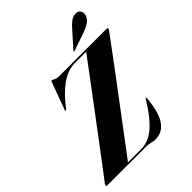

<svg xmlns="http://www.w3.org/2000/svg" viewBox="-275 -1052 1208 1208"><g transform="rotate(-45 329.0 -448.0)"><path d="M326 0H-18.5Q-27 0 -27 -6.5Q-27 -11.5 -21 -19.5Q-9.5 -34 20 -73Q49.5 -112 91 -167Q132.5 -222 179.8 -285Q227 -348 274.8 -411.5Q322.5 -475 364.8 -531.5Q407 -588 438 -629.5Q469 -671 482.5 -689H385.5Q320.5 -689 259 -645.8Q197.5 -602.5 139 -524Q132.5 -515 128.5 -517Q125 -519 129 -529L193.5 -703.5Q198 -715 201.5 -715Q206.5 -715 218.5 -707.5Q230.5 -700 256.5 -700H674.5Q684.5 -700 684.5 -694.5Q684 -690 679 -682Q650 -643 606.8 -584.5Q563.5 -526 512.8 -458.2Q462 -390.5 409.8 -321.2Q357.5 -252 310.8 -189.5Q264 -127 228.5 -80Q193 -33 176 -10.5H294Q332.5 -10.5 369.8 -28.5Q407 -46.5 447.5 -90.2Q488 -134 535.5 -211Q540.5 -218.5 543 -218.5Q547 -218.5 546 -210.5Q535.5 -93.5 499 -41.8Q462.5 10 401.5 10Q382.5 10 365 5Q347.5 0 326 0ZM527.5 -859Q569 -906.5 606.5 -906Q629 -905.5 638.2 -889.2Q647.5 -873 643 -857Q635 -827.5 610.5 -811.8Q586 -796 559.5 -787L433 -743.5Q428.5 -742 427 -744.5Q426.5 -747 430 -750Z"/></g></svg>

Font: Fraunces 144pt
Style: Bold Italic
Weight: 700
Italic angle: -16°
Version: Version 1.000;[b76b70a41]